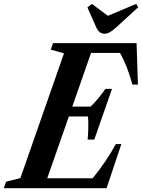

<svg xmlns="http://www.w3.org/2000/svg" viewBox="-75 -988 746 1008"><path d="M-55 0 -43 -34 32 -53 261 -708 191.5 -727.5 203.5 -761.5H642L649 -544H620Q594.5 -640.5 555 -710H403L304.5 -428.5H401Q425 -452 445.5 -477.5Q466 -503 478.5 -521.5H513L420 -255H385Q387.5 -280 388.5 -314Q389.5 -348 387 -376.5H286.5L173 -52H411.5Q450.5 -100.5 479.8 -143.8Q509 -187 533 -231.5H562L484.5 0ZM473 -811Q444.5 -811 429.5 -846L384 -949L407.5 -967.5L491.5 -905L640 -967.5L650.5 -950L537 -846Q515 -826 501 -818.5Q487 -811 473 -811Z"/></svg>

Font: Libre Caslon Condensed Bold
Style: Italic
Weight: 700
Italic angle: -22.583°
Designer: Pablo Impallari, Rodrigo Fuenzalida, Katja Schimmel, Ertekin Erdin
Foundry: Pablo Impallari, Rodrigo Fuenzalida
Version: Version 2.000; ttfautohint (v1.8.4.7-5d5b);gftools[0.9.33]